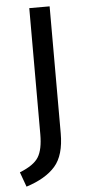

<svg xmlns="http://www.w3.org/2000/svg" viewBox="-57 -722 419 893"><g transform="rotate(-5 152.5 -276.0)"><path d="M210 -689V-96Q210 6 165.5 57Q121 108 30 137L5 68Q71 42 93 6.5Q115 -29 115 -100V-689Z"/></g></svg>

Font: Fira Sans
Style: Regular
Weight: 400
Designer: Carrois Corporate & Edenspiekermann AG
Foundry: Carrois Corporate GbR & Edenspiekermann AG
Version: Version 4.106;PS 004.106;hotconv 1.0.70;makeotf.lib2.5.58329